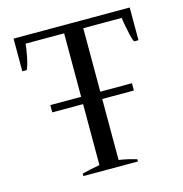

<svg xmlns="http://www.w3.org/2000/svg" viewBox="-104 -795 847 891"><g transform="rotate(-15 319.5 -350.0)"><path d="M598 -700C598 -700 40 -700 40 -700C40 -700 40 -543 40 -543C40 -543 61 -543 61 -543C66 -552 72 -571 78 -599C83 -626 87 -648 88 -663C88 -663 273 -663 273 -663C273 -663 273 -358 273 -358C273 -358 125 -358 125 -358C125 -358 125 -323 125 -323C125 -323 273 -323 273 -323C273 -323 273 -30 273 -30C239 -24 211 -18 188 -12C188 -12 188 0 188 0C188 0 450 0 450 0C450 0 450 -11 450 -11C426 -18 398 -25 365 -30C365 -30 365 -323 365 -323C365 -323 517 -323 517 -323C517 -323 517 -358 517 -358C517 -358 365 -358 365 -358C365 -358 365 -663 365 -663C365 -663 550 -663 550 -663C551 -648 555 -626 561 -599C566 -571 572 -552 577 -543C577 -543 598 -543 598 -543C598 -543 598 -700 598 -700Z"/></g></svg>

Font: BUSH 25 TRIRONG
Style: Regular
Weight: 400
Designer: Katatrad Team
Foundry: CadsonDemak